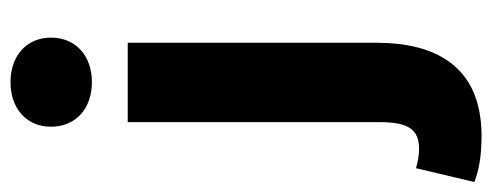

<svg xmlns="http://www.w3.org/2000/svg" viewBox="-366 -454 960 375"><g transform="rotate(-90 114.5 -266.0)"><path d="M37 194C177 194 219 99 219 -11V-497H64V-6C64 49 51 72 12 72C0 72 -12 70 -26 66L-53 180C-32 188 -6 194 37 194ZM142 -567C193 -567 229 -598 229 -647C229 -695 193 -726 142 -726C91 -726 55 -695 55 -647C55 -598 91 -567 142 -567Z"/></g></svg>

Font: Source Sans Pro
Style: Bold
Weight: 700
Designer: Paul D. Hunt
Foundry: Adobe Systems Incorporated
Version: Version 3.006;hotconv 1.0.111;makeotfexe 2.5.65597